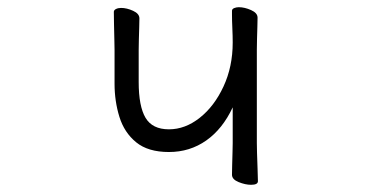

<svg xmlns="http://www.w3.org/2000/svg" viewBox="-20 -503 1040 533"><path d="M626 -205Q598 -145 552.5 -113Q507 -81 449 -81Q391 -81 358 -108Q325 -135 311.5 -178.5Q298 -222 298 -271V-364Q298 -370 297.5 -391Q297 -412 296.5 -435.5Q296 -459 296 -470Q296 -475 302 -478Q308 -481 316 -481Q332 -481 349.5 -473Q367 -465 367 -452Q367 -444 366.5 -427.5Q366 -411 365.5 -393.5Q365 -376 365 -364V-275Q365 -208 384 -176Q403 -144 449 -144Q494 -144 534.5 -176Q575 -208 600.5 -263Q626 -318 626 -385Q626 -403 625 -424.5Q624 -446 624 -463V-473Q624 -478 630 -480.5Q636 -483 643 -483Q659 -483 677 -475Q695 -467 695 -454Q695 -446 694.5 -429.5Q694 -413 693.5 -395Q693 -377 693 -365V-106Q693 -100 693.5 -79Q694 -58 695 -35Q696 -12 696 0Q696 10 677 10Q661 10 642.5 2.5Q624 -5 624 -18Q624 -26 624.5 -44.5Q625 -63 625.5 -81Q626 -99 626 -106Z"/></svg>

Font: Moon Stars Kai T HW
Style: Regular
Weight: 400
Designer: GuiWonder
Version: Version 1.101